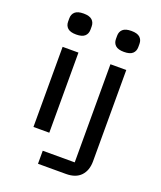

<svg xmlns="http://www.w3.org/2000/svg" viewBox="-169 -855 977 1162"><g transform="rotate(20 320.0 -274.5)"><path d="M115 -516H217V0H115ZM94 -692Q94 -718 111 -733.5Q128 -749 166 -749Q204 -749 221 -733.5Q238 -718 238 -692V-671Q238 -645 221 -629.5Q204 -614 166 -614Q128 -614 111 -629.5Q94 -645 94 -671ZM217 116H423V-516H525V72Q525 131 492.5 165.5Q460 200 397 200H217ZM402 -692Q402 -718 419 -733.5Q436 -749 474 -749Q512 -749 529 -733.5Q546 -718 546 -692V-671Q546 -645 529 -629.5Q512 -614 474 -614Q436 -614 419 -629.5Q402 -645 402 -671Z"/></g></svg>

Font: Writer Medium
Style: Regular
Weight: 500
Monospace: yes
Designer: Mike Abbink, Paul van der Laan, Pieter van Rosmalen
Foundry: Bold Monday
Version: Version 2.001 2020